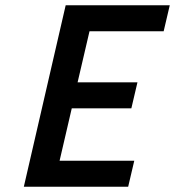

<svg xmlns="http://www.w3.org/2000/svg" viewBox="-20 -705 661 725"><path d="M228 -685H621L598 -587H318L273 -394H499L476 -296H251L205 -98H487L464 0H70Z"/></svg>

Font: Cairo SemiBold
Style: Italic
Weight: 600
Italic angle: -13°
Designer: Mohamed Gaber, Accademia di Belle Arti di Urbino and others
Foundry: Kief Type Foundry, Accademia di Belle Arti di Urbino and others
Version: Version 3.011